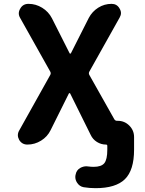

<svg xmlns="http://www.w3.org/2000/svg" viewBox="-20 -775 756 1002"><path d="M342.8 -498Q343.8 -495.1 346.7 -495.1Q349.6 -495.1 350.6 -498L443.4 -681.6Q460.9 -714.8 492.7 -734.9Q524.4 -754.9 562.5 -754.9Q589.8 -754.9 603.5 -731.4Q611.3 -718.8 611.3 -707Q611.3 -695.3 604.5 -683.6L446.3 -401.4Q441.4 -392.6 446.3 -383.8L576.2 -153.3Q581.1 -144.5 590.8 -144.5H594.7Q629.9 -144.5 654.8 -119.6Q679.7 -94.7 679.7 -59.6V5.9Q679.7 113.3 631.8 160.2Q584 207 478.5 207Q448.2 207 417 202.1Q394.5 198.2 381.8 177.7Q373 164.1 373 148.4Q373 141.6 375 134.8Q378.9 113.3 398.4 101.6Q414.1 92.8 430.7 92.8Q435.5 92.8 441.4 93.8Q455.1 95.7 468.8 95.7Q508.8 95.7 524.4 76.7Q540 57.6 540 5.9V-13.7Q540 -20.5 533.2 -20.5Q507.8 -20.5 485.8 -34.2Q463.9 -47.9 453.1 -71.3L346.7 -286.1Q345.7 -289.1 342.8 -289.1Q339.8 -289.1 338.9 -286.1L244.1 -95.7Q227.5 -61.5 194.3 -41Q161.1 -20.5 123 -20.5Q94.7 -20.5 80.1 -44.9Q73.2 -57.6 73.2 -69.3Q73.2 -82 80.1 -93.8L242.2 -383.8Q247.1 -392.6 242.2 -401.4L85 -681.6Q78.1 -693.4 78.1 -705.1Q78.1 -717.8 85.9 -730.5Q99.6 -754.9 128.9 -754.9Q167 -754.9 200.2 -734.4Q233.4 -713.9 251 -679.7Z"/></svg>

Font: Gen Jyuu GothicX Bold
Style: Bold
Weight: 700
Designer: Ryoko NISHIZUKA (kana &amp; ideographs); Paul D. Hunt (Latin, Greek &amp; Cyrillic); Wenlong ZHANG (bopomofo); Sandoll C
Version: Version 1.058.20140828